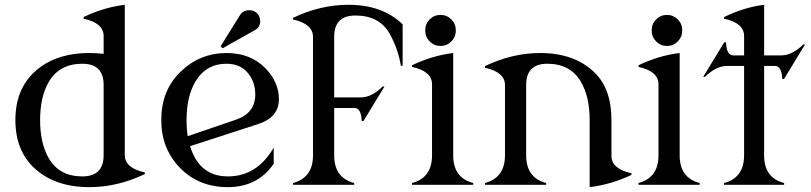

<svg xmlns="http://www.w3.org/2000/svg" viewBox="-20 -767 3367 797"><path d="M351.1 9.8Q208 9.8 123 -68.8Q43.9 -142.1 43.9 -268.6Q43.9 -395 123 -468.3Q208 -546.9 351.1 -546.9Q380.9 -546.9 410.2 -543.5V-617.2Q410.2 -671.4 327.1 -689.5V-696.3Q411.6 -736.8 498 -747.1V-123.5Q498 -69.3 581.1 -51.3V-44.4Q467.8 9.8 351.1 9.8ZM321.8 -34.7Q410.2 -34.7 410.2 -123V-414.1Q410.2 -502.4 321.8 -502.4Q226.6 -502.4 182.6 -427.2Q146.5 -365.2 146.5 -268.6Q146.5 -171.9 182.6 -109.9Q226.1 -34.7 321.8 -34.7Z M1014.6 -724.6Q1035.6 -724.6 1047.9 -710.9Q1060.1 -697.3 1060.1 -679.2Q1060.1 -654.3 1039.1 -642.6Q1039.1 -642.6 903.8 -566.4L896 -575.2L975.1 -702.6Q988.8 -724.6 1014.6 -724.6ZM759.3 -201.7 959 -270Q1039.6 -297.4 1039.6 -374.5Q1039.6 -418.5 1018.1 -451.7Q985.4 -502.4 920.9 -502.4Q834.5 -502.4 790.5 -427.2Q754.4 -365.2 754.4 -268.6Q754.4 -232.4 759.3 -201.7ZM925.8 9.8Q806.2 9.8 728.5 -68.8Q649.4 -148.9 649.4 -268.6Q649.4 -391.1 728.5 -468.3Q809.1 -546.9 920.9 -546.9Q1020.5 -546.9 1082.5 -482.9Q1137.7 -425.8 1137.7 -355Q1137.7 -279.8 1051.8 -252L769 -160.2Q777.3 -132.8 790.5 -109.9Q834.5 -34.7 925.8 -34.7Q1046.9 -34.7 1116.2 -154.3V-87.4Q1049.8 9.8 925.8 9.8Z M1196.3 0V-7.3Q1279.3 -29.8 1279.3 -122.1V-613.8Q1279.3 -668 1196.3 -686V-692.9Q1309.6 -747.1 1426.3 -747.1Q1567.9 -747.1 1651.4 -666V-494.1H1644Q1632.3 -565.4 1597.2 -627.4Q1554.7 -702.6 1455.6 -702.6Q1367.2 -702.6 1367.2 -614.3V-362.8H1478.5Q1522.5 -362.8 1568.8 -408.2H1576.2L1488.8 -264.6H1481.4Q1479.5 -318.8 1451.2 -318.8H1367.2V-122.1Q1367.2 -28.8 1450.2 -7.3V0Z M1763.7 -686.5Q1782.2 -705.1 1808.6 -705.1Q1835 -705.1 1853.5 -686.5Q1872.1 -668 1872.1 -640.9Q1872.1 -613.8 1853.5 -595Q1835 -576.2 1808.6 -576.2Q1782.2 -576.2 1763.7 -595Q1745.1 -613.8 1745.1 -640.9Q1745.1 -668 1763.7 -686.5ZM1690.4 0V-7.3Q1773.4 -29.3 1773.4 -122.1V-417Q1773.4 -471.2 1690.4 -489.3V-496.1Q1774.9 -536.6 1861.3 -546.9V-122.1Q1861.3 -28.8 1944.3 -7.3V0Z M1993.2 0V-7.3Q2076.2 -29.8 2076.2 -122.1V-413.6Q2076.2 -467.8 1993.2 -485.8V-492.7Q2106.4 -546.9 2223.1 -546.9Q2364.7 -546.9 2448.2 -465.8Q2518.1 -397.9 2518.1 -268.6V-120.1Q2518.1 -65.9 2601.1 -47.9V-41Q2517.1 -1 2427.7 9.8V-268.6Q2427.7 -365.2 2391.6 -427.2Q2347.7 -502.4 2252.4 -502.4Q2164.1 -502.4 2164.1 -414.1V-122.1Q2164.1 -28.8 2247.1 -7.3V0Z M2703.6 -686.5Q2722.2 -705.1 2748.5 -705.1Q2774.9 -705.1 2793.5 -686.5Q2812 -668 2812 -640.9Q2812 -613.8 2793.5 -595Q2774.9 -576.2 2748.5 -576.2Q2722.2 -576.2 2703.6 -595Q2685.1 -613.8 2685.1 -640.9Q2685.1 -668 2703.6 -686.5ZM2630.4 0V-7.3Q2713.4 -29.3 2713.4 -122.1V-417Q2713.4 -471.2 2630.4 -489.3V-496.1Q2714.8 -536.6 2801.3 -546.9V-122.1Q2801.3 -28.8 2884.3 -7.3V0Z M2985.8 0V-7.3Q3068.8 -29.3 3068.8 -122.1V-493.2H2996.6Q2952.6 -493.2 2906.2 -447.8H2898.9L2986.3 -591.3H2993.7Q2995.6 -537.1 3023.9 -537.1H3068.8V-617.2Q3068.8 -671.4 2985.8 -689.5V-696.3Q3070.3 -737.3 3151.9 -747.1V-537.1H3224.1Q3268.1 -537.1 3314.5 -582.5H3321.8L3234.4 -439H3227.1Q3225.1 -493.2 3196.8 -493.2H3151.9V-122.1Q3151.9 -28.8 3234.9 -7.3V0Z"/></svg>

Font: Modern Antiqua
Style: Book
Weight: 400
Designer: Wojciech Kalinowski "wmk69" (wmk69@o2.pl)
Foundry: Wojciech Kalinowski "wmk69" (wmk69@o2.pl)
Version: Version 3.1.0; 2021-05-28